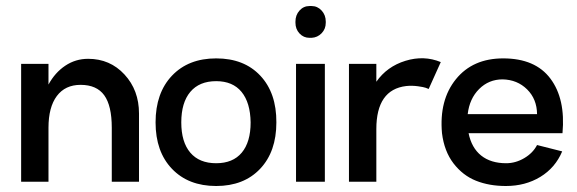

<svg xmlns="http://www.w3.org/2000/svg" viewBox="-20 -600 1904 634"><path d="M271 -405.8Q343.3 -405.8 391.1 -354Q439 -302.2 439 -225.1V0H349.1V-178.2Q349.1 -251 324.2 -285.4Q299.3 -319.8 246.1 -319.8Q195.3 -319.8 167.7 -283Q140.1 -246.1 140.1 -178.2V-168V0H49.8V-389.2H140.1V-320.8Q161.6 -360.4 195.6 -383.1Q229.5 -405.8 271 -405.8Z M693.8 14.2Q602.1 14.2 547.9 -42.5Q493.7 -99.1 493.7 -195.8Q493.7 -293 547.9 -350.1Q602.1 -407.2 693.8 -407.2Q786.1 -407.2 839.6 -350.1Q893.1 -293 892.6 -195.8Q892.6 -99.1 838.9 -42.5Q785.2 14.2 693.8 14.2ZM693.8 -61Q749 -61 778.3 -95.9Q807.6 -130.9 807.6 -195.8Q806.6 -261.2 777.6 -296.6Q748.5 -332 693.8 -332Q638.2 -332 608.4 -296.6Q578.6 -261.2 578.6 -195.8Q578.6 -130.9 608.4 -95.9Q638.2 -61 693.8 -61Z M1002 -475.1Q982.4 -475.1 969 -489.5Q955.6 -503.9 955.6 -524.9V-528.8Q955.6 -550.3 969 -565.2Q982.4 -580.1 1002 -580.1H1008.8Q1028.3 -580.1 1042 -565.2Q1055.7 -550.3 1055.7 -528.8V-524.9Q1055.7 -504.4 1042 -490.2Q1028.3 -476.1 1008.8 -475.1ZM957.5 0V-389.2H1052.7V0Z M1222.7 -330.1Q1257.8 -380.4 1318.8 -399.2Q1379.9 -418 1435.5 -395L1395.5 -306.2Q1392.1 -307.6 1385.7 -310.1Q1379.4 -312.5 1359.9 -315.2Q1340.3 -317.9 1321.3 -315.9Q1222.7 -304.2 1222.7 -173.8V0H1132.3V-389.2H1222.7Z M1527.3 -160.2Q1537.1 -111.8 1568.8 -86.4Q1600.6 -61 1651.4 -61Q1682.6 -61 1711.2 -77.9Q1739.7 -94.7 1753.4 -121.1L1836.4 -100.1Q1813.5 -45.9 1764.2 -15.9Q1714.8 14.2 1650.4 14.2Q1595.2 14.2 1551.8 -3.2Q1508.3 -20.5 1477.5 -60.5Q1446.8 -100.6 1439.5 -160.2Q1429.7 -269.5 1485.4 -338.4Q1541 -407.2 1641.6 -407.2Q1747.6 -407.2 1797.6 -340.3Q1847.7 -273.4 1837.4 -160.2ZM1639.6 -337.9Q1594.2 -337.9 1562.3 -306.2Q1530.3 -274.4 1524.4 -223.1H1753.4Q1752.9 -272.9 1720.5 -304.9Q1688 -336.9 1639.6 -337.9Z"/></svg>

Font: Neutral Grotesk
Style: Regular
Weight: 400
Designer: Nawras Khrais
Foundry: Nawras Khrais
Version: Version 1.000;PS 001.000;hotconv 1.0.88;makeotf.lib2.5.64775